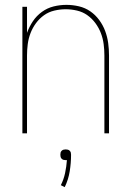

<svg xmlns="http://www.w3.org/2000/svg" viewBox="-20 -548 540 789"><path d="M72 0V-520H91V-413Q100 -438 115 -460.5Q130 -483 152 -499Q174 -515 200 -521.5Q226 -528 253 -528Q279 -528 304.5 -522Q330 -516 351 -501.5Q372 -487 387.5 -466Q403 -445 412 -421Q421 -397 424.5 -371.5Q428 -346 428 -320V0H409V-320Q409 -343 406 -366.5Q403 -390 394.5 -412Q386 -434 372 -453Q358 -472 339 -485.5Q320 -499 296.5 -504.5Q273 -510 250 -510Q227 -510 203.5 -504.5Q180 -499 161 -485.5Q142 -472 128 -453Q114 -434 105.5 -412Q97 -390 94 -366.5Q91 -343 91 -320V0ZM246 221 230 213Q242 189 247.5 163Q253 137 255 110H250Q246 110 241.5 109Q237 108 233.5 104.5Q230 101 229 96.5Q228 92 228 88Q228 83 229 79Q230 75 233.5 71.5Q237 68 241.5 67Q246 66 250 66Q254 66 258.5 67Q263 68 266.5 71.5Q270 75 271 79Q272 83 272 88Q272 122 266.5 156Q261 190 246 221Z"/></svg>

Font: Iosevka Thin
Style: Regular
Weight: 100
Monospace: yes
Designer: Belleve Invis
Foundry: Belleve Invis
Version: Version 32.5.0; ttfautohint (v1.8.4)